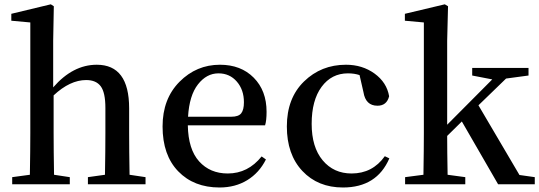

<svg xmlns="http://www.w3.org/2000/svg" viewBox="-20 -834 2440 869"><path d="M566.4 -43 638.7 -32.2V0H377.9V-32.2L455.1 -43Q457 -154.3 457 -232.4V-345.7Q457 -415 436 -443.4Q415 -471.7 370.1 -471.7Q296.9 -471.7 222.7 -402.3V-232.4Q222.7 -154.3 224.6 -43L295.9 -32.2V0H35.2V-32.2L115.2 -43Q117.2 -156.2 117.2 -232.4V-732.4L31.2 -740.2V-771.5L210 -814.5L223.6 -805.7L220.7 -649.4V-438.5Q309.6 -541 418 -541Q564.5 -541 564.5 -343.8V-232.4Q564.5 -154.3 566.4 -43Z M831.1 -305.7H1027.3Q1059.6 -305.7 1071.8 -321.3Q1084 -336.9 1084 -371.1Q1084 -427.7 1051.8 -464.8Q1019.5 -502 968.8 -502Q915 -502 876 -452.1Q836.9 -402.3 831.1 -305.7ZM1179.7 -266.6H830.1Q832 -158.2 881.3 -103.5Q930.7 -48.8 1010.7 -48.8Q1102.5 -48.8 1164.1 -126L1183.6 -112.3Q1153.3 -51.8 1099.1 -18.6Q1044.9 14.6 973.6 14.6Q857.4 14.6 786.6 -58.6Q715.8 -131.8 715.8 -261.7Q715.8 -386.7 792.5 -463.9Q869.1 -541 975.6 -541Q1070.3 -541 1128.4 -482.4Q1186.5 -423.8 1186.5 -328.1Q1186.5 -288.1 1179.7 -266.6Z M1721.7 -127 1742.2 -117.2Q1685.5 14.6 1532.2 14.6Q1418.9 14.6 1348.6 -60.1Q1278.3 -134.8 1278.3 -261.7Q1278.3 -389.6 1356 -465.3Q1433.6 -541 1545.9 -541Q1620.1 -541 1675.3 -501Q1730.5 -460.9 1741.2 -398.4Q1730.5 -355.5 1688.5 -355.5Q1634.8 -355.5 1625 -417L1607.4 -494.1Q1584 -502 1554.7 -502Q1480.5 -502 1435.5 -440.9Q1390.6 -379.9 1390.6 -273.4Q1390.6 -168 1440.4 -108.4Q1490.2 -48.8 1571.3 -48.8Q1666 -48.8 1721.7 -127Z M2331.1 -42 2400.4 -32.2V0H2234.4L2070.3 -284.2L2003.9 -218.8Q2003.9 -150.4 2005.9 -43L2085.9 -32.2V0H1813.5V-32.2L1896.5 -43Q1898.4 -160.2 1898.4 -232.4V-732.4L1812.5 -740.2V-771.5L1993.2 -814.5L2007.8 -805.7L2003.9 -649.4V-269.5L2208 -474.6L2117.2 -492.2V-526.4H2372.1V-492.2L2270.5 -478.5L2145.5 -357.4Z"/></svg>

Font: Bpmf Zihi Serif SemiBold
Style: SemiBold
Weight: 600
Foundry: But Ko
Version: Version 1.320